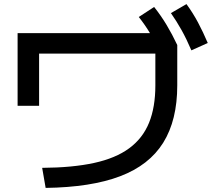

<svg xmlns="http://www.w3.org/2000/svg" viewBox="-20 -875 1040 938"><path d="M186 -55Q335 -56 440 -79Q545 -102 611 -150.5Q677 -199 708 -275Q739 -351 739 -458V-613H171V-358H66V-713H816L846 -655V-458Q846 -288 777.5 -178Q709 -68 567 -14Q425 40 203 43ZM766 -613Q739 -669 714 -711Q689 -753 658 -792L733 -841Q767 -798 794 -753Q821 -708 846 -655ZM915 -629Q891 -685 867 -728Q843 -771 815 -811L891 -855Q923 -811 947.5 -765Q972 -719 995 -665Z"/></svg>

Font: M PLUS 1 Medium
Style: Regular
Weight: 500
Designer: Coji Morishita
Foundry: UNDERFOREST DESIGN
Version: Version 1.001